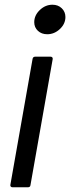

<svg xmlns="http://www.w3.org/2000/svg" viewBox="-20 -793 297 813"><path d="M109 -9Q108 0 98 0H33Q28 0 25.5 -3Q23 -6 24 -11L118 -544Q120 -553 129 -553H194Q199 -553 201.5 -550Q204 -547 203 -542ZM125 -699Q125 -728 148.5 -750.5Q172 -773 202 -773Q226 -773 241.5 -758Q257 -743 257 -721Q257 -692 233.5 -670Q210 -648 180 -648Q156 -648 140.5 -662.5Q125 -677 125 -699Z"/></svg>

Font: Open Sauce Two
Style: Italic
Weight: 400
Italic angle: -10°
Designer: Alfredo Marco Pradil
Foundry: Creative Sauce Fz LLC
Version: Version 1.477